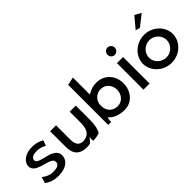

<svg xmlns="http://www.w3.org/2000/svg" viewBox="79 -1558 2376 2376"><g transform="rotate(-45 1267.0 -370.0)"><path d="M58 -55C115 -10 187 5 257 2C387 -2 453 -69 453 -148C453 -199 419 -230 373 -252C319 -277 245 -283 196 -307C179 -315 163 -327 163 -350C163 -388 204 -404 246 -407C297 -411 340 -403 393 -373L418 -443C361 -478 291 -489 231 -484C123 -475 62 -410 59 -350C59 -285 108 -259 173 -237C217 -222 271 -213 307 -193C324 -184 341 -169 341 -144C341 -100 300 -82 252 -80C195 -76 143 -88 82 -136Z M557 -463V-203C557 -190 557 -178 558 -166C563 -66 613 -10 711 -1C737 2 762 0 789 -4C807 -12 821 -26 832 -42L850 -68V-2C896 -3 937 -10 968 -23C994 -73 1006 -136 1006 -213V-463H900V-274C900 -175 873 -98 780 -87C776 -86 769 -85 762 -85C697 -85 666 -125 662 -189C661 -206 661 -225 661 -243V-463Z M1398 3C1526 3 1611 -99 1619 -222C1629 -370 1530 -473 1414 -483C1404 -484 1394 -485 1383 -485C1331 -485 1282 -468 1241 -445L1226 -437V-734L1121 -711V-10H1173C1173 -24 1173 -51 1177 -65L1182 -81L1194 -69C1235 -29 1298 3 1398 3ZM1225 -237C1225 -247 1225 -256 1226 -267V-268C1237 -335 1292 -390 1368 -390C1452 -390 1507 -320 1507 -241C1507 -160 1452 -90 1368 -90C1285 -90 1225 -149 1225 -237Z M1728 -629C1728 -593 1757 -565 1791 -565C1826 -565 1855 -594 1855 -629C1855 -665 1825 -694 1791 -694C1757 -694 1728 -665 1728 -629ZM1845 -10V-474H1738V-10Z M2189 -598 2246 -581 2395 -698 2311 -743ZM2066 -241C2066 -324 2137 -392 2222 -392C2306 -392 2376 -324 2376 -241C2376 -158 2306 -90 2222 -90C2137 -90 2066 -158 2066 -241ZM1959 -241C1959 -109 2078 3 2222 3C2366 3 2483 -109 2483 -241C2483 -373 2366 -485 2222 -485C2078 -485 1959 -373 1959 -241Z"/></g></svg>

Font: Bluebird
Style: Li
Weight: 300
Designer: Jasper
Foundry: Cannot Into Space Fonts
Version: Version 0.98